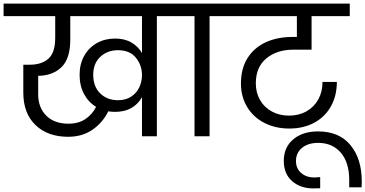

<svg xmlns="http://www.w3.org/2000/svg" viewBox="-47 -760 2038 1071"><path d="M960 -740V-670H828V0H745V-218Q724 -180 686.5 -158Q649 -136 595 -136Q575 -136 557 -139Q526 -76 469 -36.5Q412 3 333 3Q219 3 151 -62.5Q83 -128 83 -243V-399H119Q185 -399 223 -432.5Q261 -466 261 -549V-670H-27V-740ZM335 -70Q391 -70 429.5 -96Q468 -122 489 -164Q446 -190 421.5 -236Q397 -282 397 -343Q397 -403 423 -449Q449 -495 494 -520Q539 -545 595 -545Q648 -545 686 -523Q724 -501 745 -464V-670H345V-539Q345 -433 296 -385.5Q247 -338 166 -337V-234Q166 -160 211 -115Q256 -70 335 -70ZM611 -201Q655 -201 685.5 -221.5Q716 -242 730.5 -274Q745 -306 745 -341Q745 -396 711 -438Q677 -480 611 -480Q552 -480 512.5 -443Q473 -406 473 -343Q473 -277 512 -239Q551 -201 611 -201Z M1038 0V-670H906V-740H1253V-670H1122V0Z M1590 -483Q1498 -483 1439 -434.5Q1380 -386 1380 -295Q1380 -243 1403.5 -202Q1427 -161 1469.5 -138Q1512 -115 1565 -115Q1620 -115 1662.5 -139Q1705 -163 1728.5 -205.5Q1752 -248 1752 -303H1832Q1832 -226 1799 -167Q1766 -108 1706 -75.5Q1646 -43 1567 -43Q1489 -43 1427.5 -74.5Q1366 -106 1331.5 -163.5Q1297 -221 1297 -294Q1297 -377 1333.5 -435.5Q1370 -494 1435 -524Q1500 -554 1586 -554H1609V-670H1200V-740H1904V-670H1691V-483Z M1739 290Q1726 291 1701 291Q1629 291 1582.5 250.5Q1536 210 1536 137Q1536 62 1588.5 17.5Q1641 -27 1727 -27Q1845 -27 1908 49.5Q1971 126 1971 252Q1971 274 1970 285H1901V244Q1901 146 1854 91.5Q1807 37 1728 37Q1672 37 1638 64.5Q1604 92 1604 138Q1604 180 1633 205Q1662 230 1706 230Q1715 230 1739 228Z"/></svg>

Font: Fz Poppins
Style: Regular
Weight: 400
Designer: Ninad Kale (Devanagari), Jonny Pinhorn (Latin)
Foundry: Indian Type Foundry
Version: Vit hóa bi Vntype.Com & FontZin.Com